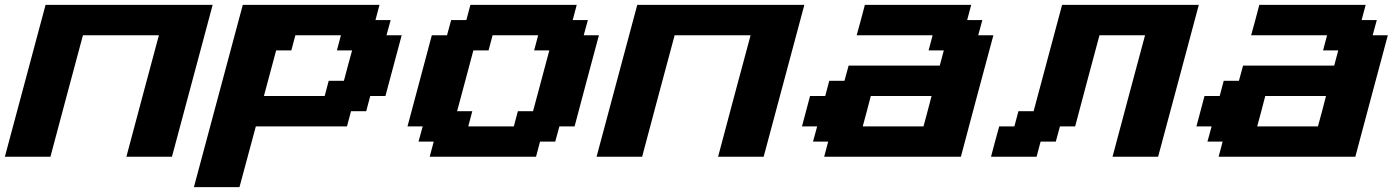

<svg xmlns="http://www.w3.org/2000/svg" viewBox="-20 -645 5730 790"><path d="M500 0H687.5Q715.3 -104 771.2 -312.3Q827.1 -520.5 855 -625H167.5Q139.6 -520.5 83.7 -312.3Q27.8 -104 0 0H187.5Q209.5 -83 254.2 -250Q298.8 -417 321.3 -500H633.8Q611.3 -417 566.7 -250Q522 -83 500 0Z M777.8 125H965.3Q976.6 83 999 0Q1021.5 -83 1032.7 -125H1407.7L1424.3 -187.5H1486.8L1503.4 -250H1565.9Q1577.1 -292 1599.4 -375.2Q1621.6 -458.5 1632.8 -500H1570.3L1587.4 -562.5H1524.9L1541.5 -625H979Q945.3 -500 878.4 -250Q811.5 0 777.8 125ZM1315.9 -250H1065.9L1116.2 -437.5H1178.7L1195.3 -500H1382.8L1366.2 -437.5H1428.7Q1422.9 -417 1411.6 -375Q1400.4 -333 1395 -312.5H1332.5Z M1748 0H2185.5L2202.1 -62.5H2264.6L2281.7 -125H2344.2Q2360.8 -187.5 2394 -312.5Q2427.2 -437.5 2444.3 -500H2381.8L2398.9 -562.5H2336.4L2353 -625H1915.5L1898.9 -562.5H1836.4L1819.3 -500H1756.8Q1740.2 -437.5 1706.8 -312.5Q1673.3 -187.5 1656.7 -125H1719.2L1702.1 -62.5H1764.6ZM2094.2 -125H1906.7L1923.3 -187.5H1860.8Q1872.1 -229 1894.3 -312.3Q1916.5 -395.5 1927.7 -437.5H1990.2L2006.8 -500H2194.3L2177.7 -437.5H2240.2Q2229 -396 2206.8 -312.5Q2184.6 -229 2173.3 -187.5H2110.8Z M2934.6 0H3122.1Q3149.9 -104 3205.8 -312.3Q3261.7 -520.5 3289.6 -625H2602.1Q2574.2 -520.5 2518.3 -312.3Q2462.4 -104 2434.6 0H2622.1Q2644 -83 2688.7 -250Q2733.4 -417 2755.9 -500H3068.4Q3045.9 -417 3001.2 -250Q2956.5 -83 2934.6 0Z M3371.1 0H3933.6Q3955.6 -83 4000.2 -250Q4044.9 -417 4067.4 -500H4004.9L4022 -562.5H3959.5L3976.1 -625H3538.6Q3533.2 -604 3522 -562.3Q3510.7 -520.5 3504.9 -500H3817.4L3800.8 -437.5H3863.3L3846.7 -375H3471.7L3454.6 -312.5H3392.1L3375.5 -250H3313Q3307.6 -229 3296.4 -187.3Q3285.2 -145.5 3279.8 -125H3342.3L3325.2 -62.5H3387.7ZM3779.8 -125H3529.8Q3535.6 -145.5 3546.6 -187.3Q3557.6 -229 3563 -250H3813Q3807.6 -229 3796.6 -187.3Q3785.6 -145.5 3779.8 -125Z M4557.6 0H4745.1Q4772.9 -104 4828.9 -312.3Q4884.8 -520.5 4912.6 -625H4350.1L4232.9 -187.5H4170.4L4153.8 -125H4091.3Q4085.4 -104 4074.2 -62.5Q4063 -21 4057.6 0H4245.1L4261.7 -62.5H4324.2L4341.3 -125H4403.8Q4420.4 -187.5 4453.6 -312.5Q4486.8 -437.5 4503.9 -500H4691.4Q4668.9 -417 4624.3 -250Q4579.6 -83 4557.6 0Z M4994.1 0H5556.6Q5578.6 -83 5623.3 -250Q5668 -417 5690.4 -500H5627.9L5645 -562.5H5582.5L5599.1 -625H5161.6Q5156.2 -604 5145 -562.3Q5133.8 -520.5 5127.9 -500H5440.4L5423.8 -437.5H5486.3L5469.7 -375H5094.7L5077.6 -312.5H5015.1L4998.5 -250H4936Q4930.7 -229 4919.4 -187.3Q4908.2 -145.5 4902.8 -125H4965.3L4948.2 -62.5H5010.7ZM5402.8 -125H5152.8Q5158.7 -145.5 5169.7 -187.3Q5180.7 -229 5186 -250H5436Q5430.7 -229 5419.7 -187.3Q5408.7 -145.5 5402.8 -125Z"/></svg>

Font: Faithful 32x
Style: SemiboldOblique
Weight: 400
Foundry: Faithful Resource Pack
Version: Version 1.0; January 27, 2023